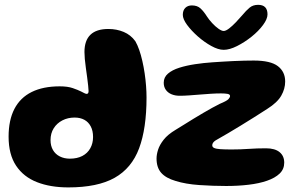

<svg xmlns="http://www.w3.org/2000/svg" viewBox="-20 -766 1262 815"><path d="M270 29.5Q194 29.5 137 7.2Q80 -15 48.2 -62.8Q16.5 -110.5 16.5 -186Q16.5 -256 41.2 -303.8Q66 -351.5 114.5 -375.5Q163 -399.5 233.5 -399.5Q267 -399.5 288.8 -392Q310.5 -384.5 324.5 -377.5Q332 -373.5 338.2 -370.5Q344.5 -367.5 348 -367.5Q356 -367.5 356 -379.5Q356 -387 354.2 -402.5Q352.5 -418 350 -437.5Q347.5 -457 344.5 -477.2Q341.5 -497.5 340 -515.5Q338.5 -533.5 338.5 -545Q338.5 -643 440 -643Q475 -643 505 -630.5Q535 -618 554.5 -591Q563.5 -575.5 571 -554Q578.5 -532.5 584.2 -507.2Q590 -482 594 -455Q598 -428 600 -401.5Q602 -375 602 -352Q602 -221 570.5 -136.5Q539 -52 466.5 -11.2Q394 29.5 270 29.5ZM276.5 -92.5Q307.5 -92.5 329.5 -104Q351.5 -115.5 363.2 -136.5Q375 -157.5 375 -184.5Q375 -211 365.2 -229.5Q355.5 -248 338 -257.5Q320.5 -267 296.5 -267Q268 -267 244.8 -255Q221.5 -243 208 -221.5Q194.5 -200 194.5 -171.5Q194.5 -147 204.8 -129.2Q215 -111.5 233.8 -102Q252.5 -92.5 276.5 -92.5ZM940 23.5Q884 23.5 826 19.5Q768 15.5 725 2Q684 -10 664.2 -32.5Q644.5 -55 644.5 -93Q644.5 -110 651 -130.5Q657.5 -151 674.8 -173Q692 -195 725.5 -215Q742 -225 761.2 -237Q780.5 -249 801.2 -261.8Q822 -274.5 842 -286.2Q862 -298 880.5 -308.2Q899 -318.5 913.5 -325.5Q942.5 -337.5 949.5 -345Q956.5 -352.5 956.5 -358.5Q956.5 -365.5 946 -367.5Q935.5 -369.5 918 -369.5Q898 -369.5 874.8 -368Q851.5 -366.5 827.5 -364.5Q803.5 -362.5 781.8 -361Q760 -359.5 742.5 -359.5Q723.5 -359.5 708.2 -365.8Q693 -372 684 -384.5Q675 -397 675 -415Q675 -438 693 -453.5Q711 -469 741.2 -478.5Q771.5 -488 808 -493.5Q844.5 -499 881.5 -501.5Q900 -503 922.8 -504.2Q945.5 -505.5 970 -506.8Q994.5 -508 1017 -508.5Q1039.5 -509 1057 -509Q1128.5 -509 1159.5 -485.2Q1190.5 -461.5 1190.5 -420Q1190.5 -389 1173.8 -359.8Q1157 -330.5 1114 -303.5Q1088.5 -287 1059.2 -268.5Q1030 -250 1001.2 -232.5Q972.5 -215 948.5 -200.8Q924.5 -186.5 909 -178Q892.5 -169.5 886.8 -163Q881 -156.5 881 -149Q881 -141.5 889.2 -137.8Q897.5 -134 915.5 -132.8Q933.5 -131.5 963.5 -131.5Q1000.5 -131.5 1035.2 -134Q1070 -136.5 1109 -136.5Q1147 -136.5 1166.8 -120.2Q1186.5 -104 1186.5 -75.5Q1186.5 -48 1167 -29.2Q1147.5 -10.5 1113.5 1.2Q1079.5 13 1035 18.2Q990.5 23.5 940 23.5ZM929.5 -554.5Q906.5 -554.5 877 -570.8Q847.5 -587 820 -611.2Q792.5 -635.5 774.2 -660.2Q756 -685 756 -703Q756 -722 766.5 -732.5Q777 -743 794.5 -743Q817.5 -743 831.2 -730.2Q845 -717.5 858.5 -696Q867.5 -682 880.8 -667.8Q894 -653.5 907.5 -644Q921 -634.5 929.5 -634.5Q938.5 -634.5 952.5 -645.2Q966.5 -656 981.2 -671.5Q996 -687 1008 -701Q1025 -721.5 1039.5 -733.5Q1054 -745.5 1075.5 -745.5Q1115.5 -745.5 1115.5 -705Q1115.5 -685.5 1096.5 -659.8Q1077.5 -634 1047.8 -610.2Q1018 -586.5 986.2 -570.5Q954.5 -554.5 929.5 -554.5Z"/></svg>

Font: Gluten Thin
Style: Bold
Weight: 700
Version: Version 1.300